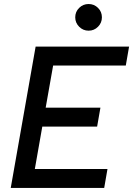

<svg xmlns="http://www.w3.org/2000/svg" viewBox="-20 -922 653 942"><path d="M32.7 0 154.8 -693.4H613.3L597.2 -600.6H240.7L204.1 -393.6H472.7L456.5 -300.8H187.5L150.9 -92.8H507.3L491.2 0ZM414.6 -771.5Q387.7 -771.5 368.4 -790.8Q349.1 -810.1 349.1 -836.9Q349.1 -864.3 368.4 -883.3Q387.7 -902.3 414.6 -902.3Q441.9 -902.3 460.9 -883.3Q480 -864.3 480 -836.9Q480 -810.1 460.9 -790.8Q441.9 -771.5 414.6 -771.5Z"/></svg>

Font: Cascadia Mono
Style: Italic
Weight: 400
Italic angle: -10°
Monospace: yes
Designer: Aaron Bell
Foundry: Saja Typeworks
Version: Version 2404.023; ttfautohint (v1.8.4)